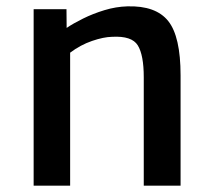

<svg xmlns="http://www.w3.org/2000/svg" viewBox="-20 -585 671 605"><path d="M86 0V-556H189.5L190 -497Q210.5 -511 241.8 -526.5Q273 -542 309.2 -553Q345.5 -564 381.5 -565Q471 -567.5 510 -518.8Q549 -470 549 -347.5V0H433V-341.5Q433 -411.5 414.2 -442Q395.5 -472.5 333 -469Q306.5 -468.5 270 -456Q233.5 -443.5 201 -419V0Z"/></svg>

Font: Merriweather Sans
Style: Regular
Weight: 400
Designer: Eben Sorkin
Foundry: Eben Sorkin
Version: Version 1.008; ttfautohint (v1.7.19-72a1) -l 8 -r 50 -G 200 